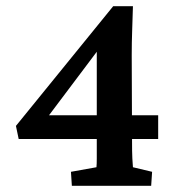

<svg xmlns="http://www.w3.org/2000/svg" viewBox="-20 -597 567 617"><path d="M404.3 -150.4Q404.3 -105.5 405.3 -87.9Q406.2 -70.3 407.2 -59.6L468.8 -44.9L465.8 0H210.9L208 -44.9L290 -59.6Q291 -70.3 291 -87.9Q291 -105.5 291 -150.4V-459L305.7 -450.2L122.1 -206.1L119.1 -226.6H488.3V-150.4H40L31.2 -192.4L343.8 -577.1H407.2Q406.2 -542 404.8 -501.5Q403.3 -460.9 403.3 -418.9Z"/></svg>

Font: Crimson Pro SemiBold
Style: Regular
Weight: 600
Designer: Jacques Le Bailly
Foundry: Baron von Fonthausen
Version: Version 1.003